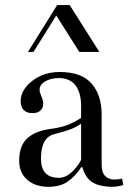

<svg xmlns="http://www.w3.org/2000/svg" viewBox="-20 -720 523 748"><path d="M88.9 -517.6 202.6 -700.2H251.5L367.2 -517.6H289.1L199.2 -659.7L110.4 -517.6ZM54.7 -94.2Q54.7 -152.8 86.7 -181.6Q118.7 -210.4 177.2 -217.8Q215.3 -222.7 241.7 -232.7Q268.1 -242.7 295.9 -260.7V-312.5Q295.9 -330.6 292 -347.2Q288.1 -363.8 279.1 -380.1Q270 -396.5 252 -406.2Q233.9 -416 208.5 -416Q179.2 -416 156.7 -403.3Q134.3 -390.6 134.3 -370.6Q134.3 -360.4 141.1 -344.7Q148.4 -329.1 148.4 -314.5Q148.4 -300.3 137.9 -289.8Q127.4 -279.3 106.9 -279.3Q83.5 -279.3 72 -291.7Q60.5 -304.2 60.5 -325.2Q60.5 -369.6 105.2 -404.5Q149.9 -439.5 212.9 -439.5Q297.9 -439.5 336.9 -394.3Q376 -349.1 376 -274.4V-77.6Q376 -47.9 389.9 -34.2Q403.8 -20.5 424.8 -20.5Q439.5 -20.5 456.1 -23.9L460 1Q436.5 7.8 418.5 7.8Q371.6 7.8 342.8 -8.1Q314 -23.9 300.8 -68.8H296.9Q272.9 -32.7 243.7 -12.5Q214.4 7.8 168.9 7.8Q117.7 7.8 86.2 -19.5Q54.7 -46.9 54.7 -94.2ZM139.6 -102.1Q139.6 -27.3 209 -27.3Q234.4 -27.3 256.8 -46.9Q279.3 -66.4 295.9 -96.7V-237.8Q272.5 -222.7 251.7 -215.1Q231 -207.5 190.9 -197.3Q139.6 -184.1 139.6 -102.1Z"/></svg>

Font: Theano Didot
Style: Regular
Weight: 400
Designer: Alexey Kryukov
Version: Version 2.0